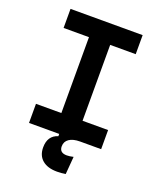

<svg xmlns="http://www.w3.org/2000/svg" viewBox="-162 -792 910 1097"><g transform="rotate(20 293.0 -243.0)"><path d="M318.8 207Q261.2 207 229.2 179.9Q197.3 152.8 197.3 103.5Q197.3 32.2 257.3 13.7V0H73.7V-116.2H228V-577.6H73.7V-693.4H512.2V-577.6H356.9V-116.2H512.2V0H384.3Q341.8 0 318.4 16.1Q294.9 32.2 294.9 61.5Q294.9 100.6 339.4 100.6Q356.4 100.6 379.4 95.2L370.6 202.6Q344.2 207 318.8 207Z"/></g></svg>

Font: CaskaydiaMono NF
Style: Bold
Weight: 700
Designer: Aaron Bell
Foundry: Saja Typeworks
Version: Version 2111.001; ttfautohint (v1.8.4);Nerd Fonts 3.1.1